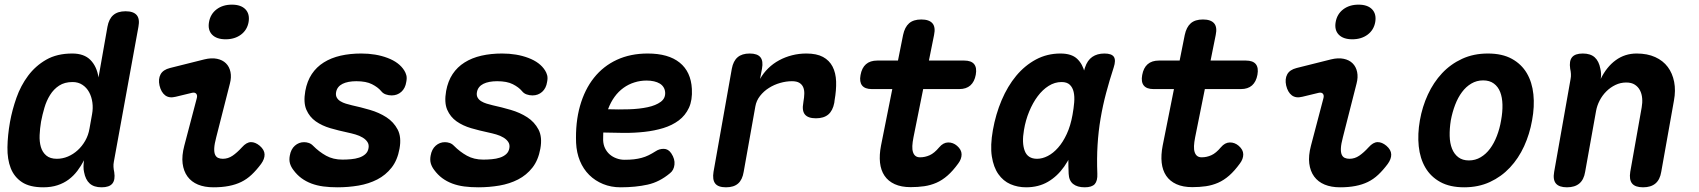

<svg xmlns="http://www.w3.org/2000/svg" viewBox="-20 -788 7240 818"><path d="M465.1 -99.2Q462.8 -87.7 463.5 -76.9Q464.1 -66.1 466.7 -54.6Q471.7 -21.8 458.7 -5.9Q445.7 10 412.9 10Q380.1 10 362.1 -6.3Q344.2 -22.5 338.2 -54.6Q335.6 -65.1 335.8 -78.9Q336 -92.6 338 -105.2Q325.4 -80.9 309.4 -59.8Q293.4 -38.7 272.5 -23.1Q251.6 -7.5 224.9 1.2Q198.3 10 164.4 10Q106.9 10 73.7 -11.9Q40.6 -33.8 25.7 -71.6Q10.9 -109.4 11.7 -160.4Q12.5 -211.4 22.6 -268.6Q31.9 -319.8 50.1 -371.5Q68.3 -423.2 99.7 -465.3Q131.1 -507.4 177 -533.7Q222.9 -560 288 -560Q338.1 -560 365.2 -532.6Q392.4 -505.2 399.7 -458.1L437.8 -674Q443.9 -707.5 462.7 -723.7Q481.5 -740 515 -740Q548.5 -740 562.4 -723.7Q576.2 -707.5 569.8 -674ZM222.3 -111.5Q246.5 -111.5 269.3 -121.1Q292.1 -130.7 310.9 -147.9Q329.8 -165 343.2 -188.6Q356.6 -212.1 361.3 -240.3L372.2 -301.3Q376.9 -326.7 373.6 -351.2Q370.3 -375.8 359.7 -395.3Q349.1 -414.8 331.2 -426.6Q313.3 -438.5 289.1 -438.5Q255.2 -438.5 232 -423.3Q208.7 -408.1 193.4 -383.5Q178 -358.9 169.3 -329.1Q160.5 -299.3 154.9 -269.7Q150 -240.5 148.8 -212.3Q147.6 -184 154.2 -161.6Q160.8 -139.2 177.2 -125.4Q193.5 -111.5 222.3 -111.5Z M728.8 -375.8Q701.1 -368.7 683.7 -381.8Q666.4 -395 659.6 -423.7Q653.5 -451.6 664.1 -471.2Q674.7 -490.9 704.3 -498.3L850.7 -535Q881 -542.4 904.6 -537.5Q928.2 -532.6 942.7 -518.2Q957.2 -503.9 961.9 -481.4Q966.6 -459 959.5 -432L901.2 -203Q893.7 -174.8 892.8 -157Q891.9 -139.1 896.3 -129.2Q900.6 -119.3 909.2 -115.4Q917.8 -111.5 929.3 -111.5Q951.7 -111.5 970.9 -124.6Q990 -137.6 1011 -160.6Q1030.1 -182.1 1048.9 -182.5Q1067.7 -182.8 1086.7 -166.9Q1106.7 -149.6 1107.2 -130.2Q1107.7 -110.7 1092.3 -89.5Q1072.2 -62.6 1051.8 -43.5Q1031.4 -24.3 1007.5 -12.7Q983.5 -1.1 954.4 4.4Q925.4 10 889.1 10Q851.6 10 823.5 -1.6Q795.5 -13.2 778.8 -36Q762.2 -58.7 758 -91.6Q753.9 -124.4 765.2 -167.3L818 -368.1Q822 -381.4 816.2 -388.4Q810.5 -395.5 797.8 -392.5ZM941.4 -620.6Q902.8 -620.6 883.6 -640.4Q864.5 -660.3 870.5 -694.1Q876.5 -728.3 902.9 -748.3Q929.3 -768.2 967.9 -768.2Q1006.5 -768.2 1025.7 -748.3Q1044.8 -728.3 1039.1 -694.1Q1033.1 -660.2 1006.6 -640.4Q980 -620.6 941.4 -620.6Z M1418.3 10Q1385.5 10 1357.8 6.4Q1330.1 2.7 1306.7 -6.1Q1283.4 -14.9 1264.2 -29Q1245.1 -43.1 1229.8 -64Q1219.7 -77.1 1215.4 -91.8Q1211.2 -106.5 1214.6 -124.7Q1219.3 -152.3 1236.3 -167.3Q1253.3 -182.3 1275.7 -182.3Q1285.3 -182.3 1295.4 -179Q1305.5 -175.7 1313.8 -167.1Q1339.4 -141.2 1369.4 -124.6Q1399.3 -108 1438.9 -108Q1456.6 -108 1475.4 -109.7Q1494.2 -111.3 1509.7 -116.4Q1525.3 -121.4 1536.4 -131.2Q1547.5 -141 1550.1 -157Q1552.7 -172 1545.5 -182.9Q1538.4 -193.9 1525.1 -201.9Q1511.9 -210 1494.4 -215.1Q1476.9 -220.2 1459.2 -223.9Q1422.7 -231.6 1387.2 -241.9Q1351.8 -252.3 1325.2 -271Q1298.7 -289.7 1285.3 -320.4Q1272 -351.2 1280.7 -400.4Q1288.4 -442.4 1308.3 -472.4Q1328.3 -502.5 1359.5 -522Q1390.7 -541.6 1431 -550.8Q1471.3 -560 1519 -560Q1581.2 -560 1630.9 -541.3Q1680.6 -522.6 1702.4 -487.6Q1708.1 -478.7 1711.2 -467.3Q1714.3 -455.8 1710.9 -439Q1706.8 -411.8 1689.7 -396.6Q1672.7 -381.5 1648.5 -381.5Q1636 -381.5 1623.8 -385.7Q1611.6 -389.9 1603.6 -400.2Q1589.9 -416.5 1564.9 -429.2Q1539.9 -442 1498.1 -442Q1480.3 -442 1465.4 -439.2Q1450.5 -436.4 1439.4 -430.8Q1428.3 -425.3 1421.3 -416.6Q1414.3 -407.9 1412 -395.8Q1409.4 -382.1 1414.8 -372.4Q1420.1 -362.8 1430.4 -356.6Q1440.7 -350.3 1453.5 -346.4Q1466.2 -342.4 1479.4 -339.4Q1516.4 -331.4 1555.9 -319.9Q1595.3 -308.4 1626.3 -288.4Q1657.2 -268.4 1674.2 -236.2Q1691.1 -204 1682.1 -154.6Q1673.4 -105.7 1648.3 -73.8Q1623.2 -41.9 1587.3 -23.4Q1551.3 -4.9 1507.5 2.6Q1463.7 10 1418.3 10Z M2018.3 10Q1985.5 10 1957.8 6.4Q1930.1 2.7 1906.7 -6.1Q1883.4 -14.9 1864.2 -29Q1845.1 -43.1 1829.8 -64Q1819.7 -77.1 1815.4 -91.8Q1811.2 -106.5 1814.6 -124.7Q1819.3 -152.3 1836.3 -167.3Q1853.3 -182.3 1875.7 -182.3Q1885.3 -182.3 1895.4 -179Q1905.5 -175.7 1913.8 -167.1Q1939.4 -141.2 1969.4 -124.6Q1999.3 -108 2038.9 -108Q2056.6 -108 2075.4 -109.7Q2094.2 -111.3 2109.7 -116.4Q2125.3 -121.4 2136.4 -131.2Q2147.5 -141 2150.1 -157Q2152.7 -172 2145.5 -182.9Q2138.4 -193.9 2125.1 -201.9Q2111.9 -210 2094.4 -215.1Q2076.9 -220.2 2059.2 -223.9Q2022.7 -231.6 1987.2 -241.9Q1951.8 -252.3 1925.2 -271Q1898.7 -289.7 1885.3 -320.4Q1872 -351.2 1880.7 -400.4Q1888.4 -442.4 1908.3 -472.4Q1928.3 -502.5 1959.5 -522Q1990.7 -541.6 2031 -550.8Q2071.3 -560 2119 -560Q2181.2 -560 2230.9 -541.3Q2280.6 -522.6 2302.4 -487.6Q2308.1 -478.7 2311.2 -467.3Q2314.3 -455.8 2310.9 -439Q2306.8 -411.8 2289.7 -396.6Q2272.7 -381.5 2248.5 -381.5Q2236 -381.5 2223.8 -385.7Q2211.6 -389.9 2203.6 -400.2Q2189.9 -416.5 2164.9 -429.2Q2139.9 -442 2098.1 -442Q2080.3 -442 2065.4 -439.2Q2050.5 -436.4 2039.4 -430.8Q2028.3 -425.3 2021.3 -416.6Q2014.3 -407.9 2012 -395.8Q2009.4 -382.1 2014.8 -372.4Q2020.1 -362.8 2030.4 -356.6Q2040.7 -350.3 2053.5 -346.4Q2066.2 -342.4 2079.4 -339.4Q2116.4 -331.4 2155.9 -319.9Q2195.3 -308.4 2226.3 -288.4Q2257.2 -268.4 2274.2 -236.2Q2291.1 -204 2282.1 -154.6Q2273.4 -105.7 2248.3 -73.8Q2223.2 -41.9 2187.3 -23.4Q2151.3 -4.9 2107.5 2.6Q2063.7 10 2018.3 10Z M2840 -134.6Q2856.1 -110.4 2853.5 -86.7Q2850.9 -62.9 2834.8 -50.3Q2790.1 -12.7 2739.1 -1.4Q2688.1 10 2623.6 10Q2583.6 10 2549.5 -3.9Q2515.5 -17.7 2490.3 -42.7Q2465.1 -67.7 2450.7 -102.6Q2436.4 -137.4 2434.4 -179.4Q2431.1 -265.9 2451 -336.3Q2470.9 -406.7 2510.5 -456.5Q2550.2 -506.4 2608.1 -533.2Q2666.1 -560 2739.6 -560Q2827.6 -560 2875.7 -521.2Q2923.8 -482.4 2927.7 -409.2Q2930.3 -361.5 2915.2 -328.8Q2900 -296.1 2871.9 -275Q2843.8 -254 2806.1 -242.4Q2768.3 -230.9 2725.5 -226.2Q2682.7 -221.5 2637.5 -221.8Q2592.3 -222.1 2550.2 -223.4Q2549.9 -215.6 2549.8 -207.5Q2549.6 -199.4 2549.6 -191Q2550.3 -171.6 2557.9 -156.1Q2565.5 -140.6 2577.9 -129.9Q2590.3 -119.2 2606.7 -113.3Q2623 -107.3 2640.5 -107.3Q2663.5 -107.3 2680.8 -109.3Q2698.1 -111.3 2713.6 -115.5Q2729 -119.6 2743.3 -126.6Q2757.6 -133.6 2773.3 -143.6Q2788.6 -154 2807.9 -153.9Q2827.3 -153.7 2840 -134.6ZM2570.5 -322.6Q2615.7 -321 2660.1 -322.4Q2704.5 -323.8 2739.3 -331.3Q2774 -338.7 2794.8 -354Q2815.7 -369.2 2813.8 -395Q2812.8 -407.2 2806.8 -416.6Q2800.9 -426 2790.7 -432.1Q2780.6 -438.2 2766.3 -441.5Q2752 -444.8 2734.7 -444.8Q2707.9 -444.8 2682.9 -436.9Q2657.8 -429.1 2636.4 -413.7Q2614.9 -398.3 2598.3 -375.4Q2581.7 -352.6 2570.5 -322.6Z M3073 10Q3039.5 10 3027 -6.3Q3014.5 -22.5 3019.9 -56L3097.9 -495.4Q3104 -528.2 3122.6 -544.1Q3141.2 -560 3174 -560Q3206.8 -560 3219.7 -544.1Q3232.5 -528.2 3226.4 -495.4L3218.2 -451.8Q3232.6 -477.2 3253.2 -497.2Q3273.8 -517.3 3299.4 -531.1Q3324.9 -545 3354.4 -552.5Q3383.8 -560 3415.6 -560Q3459.2 -560 3486.3 -545.4Q3513.3 -530.8 3527.1 -504.2Q3540.9 -477.5 3542.2 -440.8Q3543.4 -404.1 3535.7 -360.6L3534.4 -350Q3528 -316.5 3508.9 -300.2Q3489.7 -284 3456.2 -284Q3422.7 -284 3409.3 -300.2Q3396 -316.5 3402.4 -350L3403 -355Q3406.3 -373.1 3406.6 -388.7Q3407 -404.4 3402.1 -416.1Q3397.2 -427.8 3385.9 -434.9Q3374.6 -442 3353.9 -442Q3329.3 -442 3303.6 -434.6Q3277.9 -427.3 3255.9 -413.3Q3233.8 -399.4 3218.1 -379.3Q3202.4 -359.3 3198.1 -334.6L3148.4 -56Q3143 -22.5 3124.8 -6.3Q3106.5 10 3073 10Z M4088.1 -530Q4117.9 -530 4130.3 -514.7Q4142.6 -499.4 4137.2 -469.6Q4131.8 -439.8 4114.2 -424.1Q4096.6 -408.5 4066.8 -408.5H3694.2Q3665.1 -408.5 3652.9 -423.8Q3640.8 -439.1 3646.2 -468.2Q3651.6 -498.7 3669.3 -514.3Q3687.1 -530 3717.6 -530ZM3827.5 -639Q3834.6 -672.5 3853 -688.7Q3871.5 -705 3905 -705Q3938.5 -705 3952.6 -688.7Q3966.6 -672.5 3959.5 -639L3871.8 -203Q3867.6 -181.8 3866.9 -166Q3866.2 -150.2 3869.9 -139.4Q3873.6 -128.5 3880.9 -123.2Q3888.1 -117.8 3899.9 -117.8Q3920.9 -117.8 3940.8 -126.7Q3960.6 -135.5 3981.6 -160.6Q3998.6 -180.7 4019.5 -181.1Q4040.4 -181.4 4057.3 -166.9Q4076.6 -150.3 4076.8 -130.5Q4076.9 -110.7 4062.6 -91.6Q4039.8 -60.1 4017 -40.1Q3994.2 -20.1 3969.4 -9.3Q3944.5 1.5 3917.4 5.4Q3890.2 9.3 3859.7 9.3Q3819.9 9.3 3791.9 -3.4Q3764 -16.1 3748.4 -39.3Q3732.8 -62.5 3729.2 -95.1Q3725.7 -127.6 3733.4 -167.3Z M4351.6 10Q4315.6 10 4284.8 -3.4Q4254.1 -16.8 4233.5 -46.1Q4212.9 -75.3 4205.6 -121.6Q4198.4 -167.8 4210.1 -233.8Q4222.1 -301.4 4247.4 -361.2Q4272.8 -420.9 4309.4 -465Q4346.1 -509.1 4393.7 -534.6Q4441.4 -560 4498 -560Q4545.3 -560 4569.2 -537.3Q4593.1 -514.5 4601.5 -477.7Q4609.9 -440.9 4606.3 -394.3Q4602.7 -347.7 4594.3 -301Q4582.5 -234.1 4562.9 -177.2Q4543.4 -120.4 4514.1 -78.6Q4484.8 -36.8 4444.6 -13.4Q4404.4 10 4351.6 10ZM4398.3 -111.5Q4420.9 -111.5 4444.1 -123.5Q4467.3 -135.4 4487.9 -158.8Q4508.6 -182.1 4524.8 -217.1Q4541.1 -252.1 4549.4 -298.9Q4554.4 -326.4 4556.5 -351.7Q4558.6 -377.1 4554.2 -396.2Q4549.9 -415.3 4537.8 -426.9Q4525.8 -438.5 4502.6 -438.5Q4473.7 -438.5 4447.7 -422.1Q4421.8 -405.8 4401.1 -378.1Q4380.3 -350.4 4364.9 -313.2Q4349.4 -276 4342.5 -233.9Q4332.9 -179 4345.8 -145.3Q4358.6 -111.5 4398.3 -111.5ZM4602.6 -500.6Q4612.7 -531.2 4633.6 -545.6Q4654.6 -560 4685.4 -560Q4716.4 -560 4725.7 -545.6Q4734.9 -531.3 4724.8 -500.6Q4706.9 -445.8 4692.6 -392.1Q4678.3 -338.5 4669 -283.5Q4659.6 -228.5 4656.1 -170.5Q4652.5 -112.5 4655.1 -48Q4656.4 -17.6 4644.2 -3.8Q4631.9 10 4601.2 10Q4569.8 10 4552 -4.2Q4534.2 -18.3 4532.9 -48Q4530 -112.5 4533.5 -170.5Q4537.1 -228.5 4546.6 -283.5Q4556.1 -338.5 4570.5 -392.1Q4585 -445.8 4602.6 -500.6Z M5288.1 -530Q5317.9 -530 5330.3 -514.7Q5342.6 -499.4 5337.2 -469.6Q5331.8 -439.8 5314.2 -424.1Q5296.6 -408.5 5266.8 -408.5H4894.2Q4865.1 -408.5 4852.9 -423.8Q4840.8 -439.1 4846.2 -468.2Q4851.6 -498.7 4869.3 -514.3Q4887.1 -530 4917.6 -530ZM5027.5 -639Q5034.6 -672.5 5053 -688.7Q5071.5 -705 5105 -705Q5138.5 -705 5152.6 -688.7Q5166.6 -672.5 5159.5 -639L5071.8 -203Q5067.6 -181.8 5066.9 -166Q5066.2 -150.2 5069.9 -139.4Q5073.6 -128.5 5080.9 -123.2Q5088.1 -117.8 5099.9 -117.8Q5120.9 -117.8 5140.8 -126.7Q5160.6 -135.5 5181.6 -160.6Q5198.6 -180.7 5219.5 -181.1Q5240.4 -181.4 5257.3 -166.9Q5276.6 -150.3 5276.8 -130.5Q5276.9 -110.7 5262.6 -91.6Q5239.8 -60.1 5217 -40.1Q5194.2 -20.1 5169.4 -9.3Q5144.5 1.5 5117.4 5.4Q5090.2 9.3 5059.7 9.3Q5019.9 9.3 4991.9 -3.4Q4964 -16.1 4948.4 -39.3Q4932.8 -62.5 4929.2 -95.1Q4925.7 -127.6 4933.4 -167.3Z M5528.8 -375.8Q5501.1 -368.7 5483.7 -381.8Q5466.4 -395 5459.6 -423.7Q5453.5 -451.6 5464.1 -471.2Q5474.7 -490.9 5504.3 -498.3L5650.7 -535Q5681 -542.4 5704.6 -537.5Q5728.2 -532.6 5742.7 -518.2Q5757.2 -503.9 5761.9 -481.4Q5766.6 -459 5759.5 -432L5701.2 -203Q5693.7 -174.8 5692.8 -157Q5691.9 -139.1 5696.3 -129.2Q5700.6 -119.3 5709.2 -115.4Q5717.8 -111.5 5729.3 -111.5Q5751.7 -111.5 5770.9 -124.6Q5790 -137.6 5811 -160.6Q5830.1 -182.1 5848.9 -182.5Q5867.7 -182.8 5886.7 -166.9Q5906.7 -149.6 5907.2 -130.2Q5907.7 -110.7 5892.3 -89.5Q5872.2 -62.6 5851.8 -43.5Q5831.4 -24.3 5807.5 -12.7Q5783.5 -1.1 5754.4 4.4Q5725.4 10 5689.1 10Q5651.6 10 5623.5 -1.6Q5595.5 -13.2 5578.8 -36Q5562.2 -58.7 5558 -91.6Q5553.9 -124.4 5565.2 -167.3L5618 -368.1Q5622 -381.4 5616.2 -388.4Q5610.5 -395.5 5597.8 -392.5ZM5741.4 -620.6Q5702.8 -620.6 5683.6 -640.4Q5664.5 -660.3 5670.5 -694.1Q5676.5 -728.3 5702.9 -748.3Q5729.3 -768.2 5767.9 -768.2Q5806.5 -768.2 5825.7 -748.3Q5844.8 -728.3 5839.1 -694.1Q5833.1 -660.2 5806.6 -640.4Q5780 -620.6 5741.4 -620.6Z M6218 10Q6157.2 10 6116.2 -12.6Q6075.3 -35.1 6052.5 -74.2Q6029.8 -113.2 6024.4 -165Q6019 -216.8 6029.3 -275.3Q6039.6 -333.8 6063.5 -385.4Q6087.4 -437.1 6123.8 -476Q6160.3 -514.9 6209.2 -537.4Q6258.2 -560 6319 -560Q6380.1 -560 6421.1 -537.4Q6462 -514.9 6484.8 -476.3Q6507.5 -437.8 6512.9 -386.1Q6518.3 -334.5 6507.3 -275.3Q6497 -216.8 6473.3 -165Q6449.6 -113.2 6413 -74.2Q6376.4 -35.1 6327.6 -12.6Q6278.8 10 6218 10ZM6238.2 -104.5Q6265.5 -104.5 6288.2 -118Q6311 -131.4 6328.1 -154.5Q6345.3 -177.5 6357.3 -208.8Q6369.4 -240 6375.3 -275.3Q6381.9 -311.3 6381.1 -342.2Q6380.3 -373.2 6371.4 -395.9Q6362.6 -418.6 6344.5 -432Q6326.4 -445.5 6298.8 -445.5Q6271.2 -445.5 6248.5 -432Q6225.7 -418.6 6208.6 -395.5Q6191.4 -372.5 6179.5 -341.4Q6167.6 -310.3 6161 -275Q6155.4 -239.7 6156.2 -208.6Q6157 -177.5 6166.2 -154.5Q6175.4 -131.4 6193.2 -118Q6210.9 -104.5 6238.2 -104.5Z M6723.4 -560Q6756.2 -560 6774.2 -543.7Q6792.1 -527.5 6798.1 -495.4Q6800.7 -484.9 6801.2 -473.6Q6801.7 -462.3 6799.7 -451.8Q6824.8 -503.3 6863.8 -531.6Q6902.8 -560 6952.9 -560Q6998.5 -560 7032 -544.7Q7065.4 -529.5 7085.4 -502.7Q7105.4 -476 7112.6 -439.2Q7119.7 -402.5 7111.7 -359.5L7057.6 -56Q7052.2 -22.5 7032.9 -6.3Q7013.6 10 6980.1 10Q6946.6 10 6933.4 -6.3Q6920.2 -22.5 6925.6 -56L6974.3 -330.7Q6977.9 -350.4 6976.3 -369.3Q6974.7 -388.3 6967 -403.1Q6959.3 -418 6945.1 -427.2Q6931 -436.5 6908.2 -436.5Q6884 -436.5 6862.4 -426.1Q6840.7 -415.7 6823.5 -398.5Q6806.3 -381.3 6795.1 -359.6Q6783.9 -337.9 6779.9 -315.3L6733.4 -56Q6728 -22.5 6708.7 -6.3Q6689.4 10 6655.9 10Q6622.4 10 6608.8 -6.3Q6595.3 -22.5 6601.4 -56L6671.2 -450.8Q6673.5 -462.3 6672.8 -473.1Q6672.2 -483.9 6669.6 -495.4Q6664.6 -528.2 6677.6 -544.1Q6690.6 -560 6723.4 -560Z"/></svg>

Font: Maple Mono
Style: Italic
Weight: 400
Italic angle: -10°
Monospace: yes
Designer: subframe7536
Version: Version 7.300